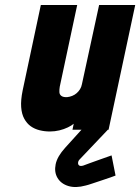

<svg xmlns="http://www.w3.org/2000/svg" viewBox="-20 -521 563 771"><path d="M416 -11H311L309 -2L242 72Q210 107 203.5 138.5Q197 170 211 193.5Q225 217 254.5 226Q284 235 324 224Q333 222 350.5 216Q368 210 388 203.5Q408 197 423.5 191.5Q439 186 444 184L428 103Q428 103 414 108Q400 113 380 120Q360 127 341 134Q322 141 314 144Q303 147 298 143.5Q293 140 293.5 132.5Q294 125 300 119L414 -1ZM276 -24 271 0H416L523 -501H378L309 -183Q307 -172 301.5 -163Q296 -154 288 -147Q280 -140 270 -136Q260 -132 250 -131Q235 -130 227 -135.5Q219 -141 218.5 -151Q218 -161 220 -173L290 -501H144L71 -158Q63 -119 65 -91Q67 -63 77.5 -44Q88 -25 103.5 -14Q119 -3 139 2Q159 7 180 7Q200 7 218.5 2.5Q237 -2 252.5 -9.5Q268 -17 276 -24Z"/></svg>

Font: Advent Pro ExtraBold
Style: Italic
Weight: 800
Italic angle: -12°
Version: Version 3.000